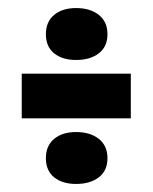

<svg xmlns="http://www.w3.org/2000/svg" viewBox="-20 -540 379 477"><path d="M169 -391Q135 -391 114.5 -407.5Q94 -424 94 -455Q94 -486 114.5 -503Q135 -520 169 -520Q204 -520 225.5 -503Q247 -486 247 -455Q247 -424 225.5 -407.5Q204 -391 169 -391ZM34 -246V-357H305V-246ZM169 -83Q135 -83 114.5 -99.5Q94 -116 94 -147Q94 -178 114.5 -195Q135 -212 169 -212Q204 -212 225.5 -195Q247 -178 247 -147Q247 -116 225.5 -99.5Q204 -83 169 -83Z"/></svg>

Font: Bricolage Grotesque 48pt Condensed Bricolage Grotesque 48pt Condensed Regular
Style: Bold
Weight: 700
Width: 3
Designer: Mathieu Triay
Foundry: Atelier Triay
Version: Version 1.000; ttfautohint (v1.8.4.7-5d5b);gftools[0.9.32]